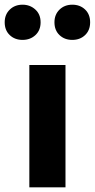

<svg xmlns="http://www.w3.org/2000/svg" viewBox="-56 -798 404 818"><path d="M223 -521H69V0H223ZM-36 -703Q-36 -669 -14.5 -648.5Q7 -628 40 -628Q73 -628 95 -648.5Q117 -669 117 -703Q117 -737 94.5 -757.5Q72 -778 40 -778Q7 -778 -14.5 -757Q-36 -736 -36 -703ZM176 -703Q176 -669 197.5 -648.5Q219 -628 252 -628Q285 -628 306.5 -648.5Q328 -669 328 -703Q328 -737 306.5 -757.5Q285 -778 252 -778Q219 -778 197.5 -757Q176 -736 176 -703Z"/></svg>

Font: Geom
Style: Bold
Weight: 700
Version: Version 1.102